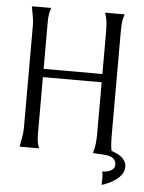

<svg xmlns="http://www.w3.org/2000/svg" viewBox="-52 -630 600 801"><g transform="rotate(5 248.0 -229.5)"><path d="M401.9 73.2Q409.2 73.2 418.2 71.8Q427.2 70.3 435.1 66.4Q442.9 62.5 448 56.4Q453.1 50.3 453.1 40.5Q453.1 28.3 447.8 20.8Q442.4 13.2 433.6 9.3Q424.8 5.4 414.1 3.9Q403.3 2.4 392.6 2Q381.8 1.5 372.3 1.2Q362.8 1 356.4 -1V-3.9Q359.4 -10.7 361.3 -20.5Q363.3 -30.3 364.5 -40.5Q365.7 -50.8 366.2 -60.8Q366.7 -70.8 366.7 -78.6V-297.4H120.6V-78.6Q120.6 -70.8 120.6 -60.8Q120.6 -50.8 121.3 -40.5Q122.1 -30.3 124 -20.8Q126 -11.2 129.4 -3.9L128.9 0H52.7L49.3 -2Q52.2 -21 56.2 -40Q60.1 -59.1 60.1 -78.6V-509.3Q60.1 -528.8 56.2 -547.9Q52.2 -566.9 49.3 -586.4L52.7 -587.9H127.4L129.4 -586.9V-584Q126 -576.7 124 -567.1Q122.1 -557.6 121.3 -547.4Q120.6 -537.1 120.6 -527.1Q120.6 -517.1 120.6 -509.3V-332H366.7V-509.3Q366.7 -516.6 366.2 -526.9Q365.7 -537.1 364.7 -547.4Q363.8 -557.6 361.6 -567.4Q359.4 -577.1 356.4 -584V-586.9Q356.9 -586.9 357.9 -587.4Q358.9 -587.9 359.4 -587.9H434.1L436 -586.9H437V-584Q433.6 -576.7 431.6 -567.1Q429.7 -557.6 429 -547.4Q428.2 -537.1 428 -527.1Q427.7 -517.1 427.7 -509.3V-78.6Q427.7 -63 428.5 -47.4Q429.2 -31.7 432.6 -16.1Q443.4 -12.2 454.6 -7.1Q465.8 -2 474.9 5.4Q483.9 12.7 489.7 22.7Q495.6 32.7 495.6 45.9Q495.6 62.5 486.6 75.9Q477.5 89.4 463.9 99.6Q450.2 109.9 434.6 117.2Q418.9 124.5 405.3 128.9L403.8 128.4Q403.8 121.6 404.1 115.2Q404.3 108.9 404.3 102.1Q404.3 95.2 403.8 88.1Q403.3 81.1 401.4 74.2Z"/></g></svg>

Font: CAT Linz
Style: Regular
Weight: 400
Designer: Peter Wiegel
Foundry: Peter Wiegel
Version: Version 1.08